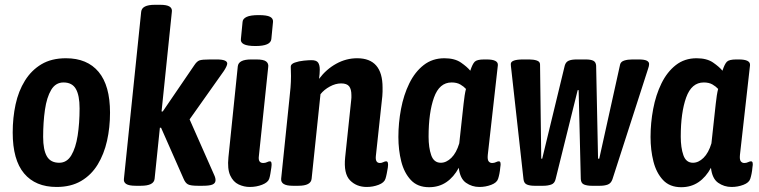

<svg xmlns="http://www.w3.org/2000/svg" viewBox="-20 -773 3168 801"><path d="M216 7Q128 7 80.5 -49.5Q33 -106 33 -220Q33 -282 45 -337.5Q57 -393 84 -436.5Q111 -480 153 -505Q195 -530 255 -530Q344 -530 391.5 -473Q439 -416 439 -303Q439 -241 426.5 -185.5Q414 -130 387.5 -86.5Q361 -43 318.5 -18Q276 7 216 7ZM227 -94Q259 -94 277.5 -125Q296 -156 304 -207.5Q312 -259 312 -321Q312 -375 296.5 -402Q281 -429 245 -429Q212 -429 193.5 -398Q175 -367 167.5 -315Q160 -263 160 -202Q160 -148 175.5 -121Q191 -94 227 -94Z M546 2Q518 2 506.5 -5.5Q495 -13 497 -27L569 -724Q572 -753 626 -753H648Q676 -753 687.5 -745.5Q699 -738 697 -724L654 -308H659L790 -500Q801 -517 812 -521Q823 -525 857 -525H884Q929 -525 928 -507Q927 -497 914 -477L771 -275L874 -42Q880 -29 879 -19Q878 -8 866 -3Q854 2 826 2H805Q775 2 764 -4Q753 -10 746 -27L652 -240H647L625 -27Q622 2 568 2Z M1022 7Q998 7 975.5 -3.5Q953 -14 940.5 -41Q928 -68 933 -117L972 -496Q975 -525 1028 -525H1049Q1080 -525 1090.5 -516.5Q1101 -508 1099 -494L1060 -122Q1056 -93 1078 -93Q1087 -93 1094 -96.5Q1101 -100 1106 -100Q1116 -100 1112 -74Q1110 -61 1108 -48.5Q1106 -36 1103 -27Q1098 -12 1074 -2.5Q1050 7 1022 7ZM1046 -581Q1012 -581 997.5 -588.5Q983 -596 985 -610L992 -682Q993 -695 1009 -702.5Q1025 -710 1059 -710Q1093 -710 1106.5 -703Q1120 -696 1119 -682L1112 -610Q1109 -581 1046 -581Z M1510 7Q1467 7 1440 -21Q1413 -49 1420 -117L1445 -354Q1446 -360 1446 -365.5Q1446 -371 1446 -376Q1446 -401 1436.5 -413Q1427 -425 1403 -425Q1380 -425 1356 -412Q1332 -399 1317 -380L1280 -27Q1277 2 1225 2H1201Q1150 2 1153 -28L1187 -357Q1190 -384 1192 -407.5Q1194 -431 1194 -456Q1194 -467 1193.5 -476Q1193 -485 1193 -495Q1193 -506 1210 -512Q1227 -518 1247.5 -520Q1268 -522 1279 -522Q1300 -522 1307 -512Q1314 -502 1314 -483Q1314 -465 1311 -444Q1341 -484 1382.5 -507Q1424 -530 1470 -530Q1576 -530 1576 -408Q1576 -400 1576 -391Q1576 -382 1575 -372L1548 -122Q1545 -93 1565 -93Q1572 -93 1579 -96.5Q1586 -100 1591 -100Q1602 -100 1598 -74Q1596 -62 1593.5 -49Q1591 -36 1588 -27Q1583 -11 1559.5 -2Q1536 7 1510 7Z M1770 8Q1722 8 1694 -22Q1666 -52 1654 -99.5Q1642 -147 1642 -202Q1642 -260 1653 -318.5Q1664 -377 1687.5 -425Q1711 -473 1747.5 -501.5Q1784 -530 1834 -530Q1877 -530 1903 -512Q1929 -494 1942 -478Q1951 -506 1960.5 -515.5Q1970 -525 2000 -525H2010Q2059 -525 2057 -501L2015 -127Q2013 -107 2018.5 -100Q2024 -93 2033 -93Q2042 -93 2049 -96.5Q2056 -100 2061 -100Q2072 -100 2067 -74Q2066 -61 2063.5 -48.5Q2061 -36 2058 -27Q2053 -11 2029.5 -2Q2006 7 1980 7Q1949 7 1924 -10.5Q1899 -28 1894 -73Q1873 -34 1842 -13Q1811 8 1770 8ZM1819 -94Q1842 -94 1863 -114.5Q1884 -135 1896 -175L1914 -340Q1916 -359 1918.5 -375Q1921 -391 1924 -402Q1915 -412 1900.5 -420.5Q1886 -429 1864 -429Q1813 -429 1790.5 -366Q1768 -303 1768 -203Q1768 -157 1779 -125.5Q1790 -94 1819 -94Z M2209 2Q2191 2 2178.5 -3Q2166 -8 2164 -25L2113 -484Q2111 -499 2111 -506Q2111 -525 2163 -525H2188Q2206 -525 2219.5 -520.5Q2233 -516 2233 -504L2238 -111H2242L2336 -499Q2340 -514 2352 -519.5Q2364 -525 2386 -525H2423Q2445 -525 2455.5 -519.5Q2466 -514 2467 -499L2475 -111H2480L2567 -504Q2570 -516 2584.5 -520.5Q2599 -525 2618 -525H2644Q2668 -525 2678 -520Q2688 -515 2688 -506Q2688 -498 2684 -487L2535 -25Q2529 -8 2515.5 -3Q2502 2 2484 2H2448Q2430 2 2417 -3Q2404 -8 2403 -26L2394 -397H2390L2298 -26Q2294 -8 2279.5 -3Q2265 2 2247 2Z M2822 8Q2774 8 2746 -22Q2718 -52 2706 -99.5Q2694 -147 2694 -202Q2694 -260 2705 -318.5Q2716 -377 2739.5 -425Q2763 -473 2799.5 -501.5Q2836 -530 2886 -530Q2929 -530 2955 -512Q2981 -494 2994 -478Q3003 -506 3012.5 -515.5Q3022 -525 3052 -525H3062Q3111 -525 3109 -501L3067 -127Q3065 -107 3070.5 -100Q3076 -93 3085 -93Q3094 -93 3101 -96.5Q3108 -100 3113 -100Q3124 -100 3119 -74Q3118 -61 3115.5 -48.5Q3113 -36 3110 -27Q3105 -11 3081.5 -2Q3058 7 3032 7Q3001 7 2976 -10.5Q2951 -28 2946 -73Q2925 -34 2894 -13Q2863 8 2822 8ZM2871 -94Q2894 -94 2915 -114.5Q2936 -135 2948 -175L2966 -340Q2968 -359 2970.5 -375Q2973 -391 2976 -402Q2967 -412 2952.5 -420.5Q2938 -429 2916 -429Q2865 -429 2842.5 -366Q2820 -303 2820 -203Q2820 -157 2831 -125.5Q2842 -94 2871 -94Z"/></svg>

Font: Asap Condensed Condensed SemiBold
Style: Italic
Weight: 600
Width: 3
Italic angle: -6°
Designer: Pablo Cosgaya
Foundry: Omnibus-Type
Version: Version 3.001; ttfautohint (v1.8.4.7-5d5b)